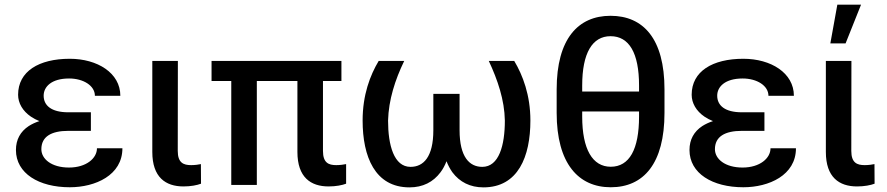

<svg xmlns="http://www.w3.org/2000/svg" viewBox="-20 -788 3781 818"><path d="M367.2 -230.5V-309.6H271C198.2 -309.6 166 -338.9 166 -380.4C166 -418 198.7 -453.6 274.4 -453.6C335.4 -453.6 384.3 -422.9 384.3 -379.9H492.7C492.7 -477.5 394.5 -537.6 277.3 -537.6C145.5 -537.6 57.1 -483.9 57.1 -384.3C57.1 -348.6 76.7 -314.9 111.8 -291C122.6 -283.7 134.8 -277.3 147.9 -272C130.9 -266.6 115.7 -259.3 102.5 -251C66.9 -227.5 47.9 -193.4 47.9 -148.9C47.9 -49.3 145.5 9.8 277.3 9.8C386.2 9.8 501.5 -41.5 501.5 -156.2H393.1C393.1 -113.8 347.7 -74.2 273.9 -74.2C199.2 -74.2 156.2 -110.8 156.2 -152.3C156.2 -206.1 198.7 -230.5 271 -230.5Z M628.9 -528.3V-140.6C628.9 -32.7 685.5 6.3 761.7 6.3C793 6.3 819.8 1 836.4 -5.4L835.9 -88.9C827.6 -86.9 810.1 -84.5 794.4 -84.5C762.2 -84.5 737.3 -93.8 737.3 -145L737.8 -528.3Z M1434.6 -528.3H881.3V-442.9H965.3V0H1074.2V-442.9H1247.1V-140.6C1247.1 -32.7 1303.7 6.3 1379.9 6.3C1411.1 6.3 1438 1 1454.6 -5.4V-88.9C1445.3 -86.9 1428.2 -84.5 1412.6 -84.5C1380.4 -84.5 1356 -93.8 1356 -145V-442.9H1434.6Z M1593.3 -528.3C1556.6 -466.8 1524.9 -383.8 1524.9 -274.4C1524.9 -121.1 1577.1 10.3 1724.6 10.3C1781.2 10.3 1825.7 -12.2 1856.9 -54.2C1867.2 -67.9 1875.5 -83.5 1882.3 -101.1C1889.2 -83.5 1897.5 -67.9 1907.2 -54.2C1938.5 -12.2 1983.4 10.3 2039.6 10.3C2187.5 10.3 2239.7 -121.1 2239.7 -274.4C2239.7 -383.3 2207 -467.8 2170.9 -528.3H2062.5C2100.1 -447.8 2129.4 -362.3 2130.9 -274.4C2130.9 -168.9 2106 -77.1 2034.7 -77.1C1980 -77.1 1938 -119.1 1938 -233.4V-388.2H1826.2V-233.4C1826.2 -119.1 1784.2 -77.1 1729 -77.1C1658.2 -77.1 1633.3 -169.4 1633.3 -274.4C1635.7 -362.3 1663.1 -447.8 1702.1 -528.3Z M2581.1 -720.7C2443.4 -720.7 2351.6 -623 2351.6 -407.2V-307.1C2351.6 -91.3 2444.3 9.8 2582 9.8C2722.2 9.8 2811 -91.3 2811 -307.1V-407.2C2811 -623 2720.7 -720.7 2581.1 -720.7ZM2582 -77.6C2504.4 -77.6 2460.4 -151.9 2460.4 -291.5V-313H2702.6V-291.5C2702.6 -151.9 2661.6 -77.6 2582 -77.6ZM2581.1 -633.8C2660.2 -633.8 2702.6 -562.5 2702.6 -423.8V-397.9H2460.4V-423.8C2460.4 -562.5 2503.9 -633.8 2581.1 -633.8Z M3236.8 -230.5V-309.6H3140.6C3067.9 -309.6 3035.6 -338.9 3035.6 -380.4C3035.6 -418 3068.4 -453.6 3144 -453.6C3205.1 -453.6 3253.9 -422.9 3253.9 -379.9H3362.3C3362.3 -477.5 3264.2 -537.6 3147 -537.6C3015.1 -537.6 2926.8 -483.9 2926.8 -384.3C2926.8 -348.6 2946.3 -314.9 2981.4 -291C2992.2 -283.7 3004.4 -277.3 3017.6 -272C3000.5 -266.6 2985.4 -259.3 2972.2 -251C2936.5 -227.5 2917.5 -193.4 2917.5 -148.9C2917.5 -49.3 3015.1 9.8 3147 9.8C3255.9 9.8 3371.1 -41.5 3371.1 -156.2H3262.7C3262.7 -113.8 3217.3 -74.2 3143.6 -74.2C3068.8 -74.2 3025.9 -110.8 3025.9 -152.3C3025.9 -206.1 3068.4 -230.5 3140.6 -230.5Z M3498.5 -528.3V-140.6C3498.5 -32.7 3555.2 6.3 3631.3 6.3C3662.6 6.3 3689.5 1 3706.1 -5.4L3705.6 -88.9C3697.3 -86.9 3679.7 -84.5 3664.1 -84.5C3631.8 -84.5 3606.9 -93.8 3606.9 -145L3607.4 -528.3ZM3517.6 -603H3582.5L3648.4 -768.1H3547.4Z"/></svg>

Font: Bert Sans Medium
Style: Regular
Weight: 500
Designer: Christian Robertson (Google), Cristiano Sobral
Foundry: Google, Cristiano Sobral
Version: Version 3.101